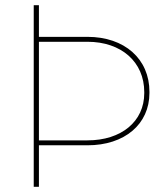

<svg xmlns="http://www.w3.org/2000/svg" viewBox="-20 -720 641 740"><path d="M110 0H130V-160H317C460 -160 556 -241 556 -362V-366C556 -493 460 -578 317 -578H130V-700H110ZM130 -179V-559H317C448 -559 536 -481 536 -365V-361C536 -252 448 -179 317 -179Z"/></svg>

Font: Fixel Display Thin
Style: Regular
Weight: 100
Designer: AlfaBravo + MacPaw
Foundry: Kyrylo Tkachov, Marchela Mozhyna, Serhii Makarenko, Maria Weinstein, Zakhar Kryvoshyya
Version: Version 1.211